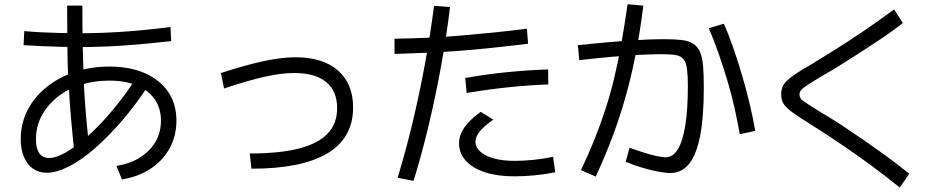

<svg xmlns="http://www.w3.org/2000/svg" viewBox="-20 -834 4440 896"><path d="M523.3 -60Q587.8 -70 633.9 -99.4Q680 -128.9 705.6 -172.2Q731.1 -215.6 731.1 -271.1Q731.1 -328.9 701.7 -371.1Q672.2 -413.3 618.3 -435.6Q564.4 -457.8 490 -457.8Q417.8 -457.8 355.6 -437.8Q293.3 -417.8 246.7 -380Q200 -342.2 173.9 -292.8Q147.8 -243.3 147.8 -184.4Q147.8 -141.1 163.3 -118.9Q178.9 -96.7 208.9 -96.7Q243.3 -96.7 291.1 -125Q338.9 -153.3 393.9 -202.8Q448.9 -252.2 506.1 -320.6Q563.3 -388.9 615.6 -470L668.9 -430Q612.2 -343.3 548.9 -270Q485.6 -196.7 422.8 -141.7Q360 -86.7 301.7 -57.2Q243.3 -27.8 198.9 -27.8Q161.1 -27.8 133.9 -46.7Q106.7 -65.6 91.7 -101.7Q76.7 -137.8 76.7 -184.4Q76.7 -256.7 107.8 -318.3Q138.9 -380 195.6 -426.1Q252.2 -472.2 327.8 -497.8Q403.3 -523.3 490 -523.3Q586.7 -523.3 656.7 -492.2Q726.7 -461.1 765 -405Q803.3 -348.9 803.3 -270Q803.3 -200 771.7 -142.2Q740 -84.4 682.8 -46.7Q625.6 -8.9 548.9 3.3ZM326.7 -124.4Q317.8 -208.9 311.1 -286.1Q304.4 -363.3 300 -450H298.9Q295.6 -524.4 294.4 -611.7Q293.3 -698.9 293.3 -807.8H364.4Q364.4 -704.4 366.1 -621.1Q367.8 -537.8 371.1 -465.6H370Q374.4 -377.8 381.1 -298.9Q387.8 -220 397.8 -136.7ZM90 -623.3 93.3 -688.9Q127.8 -685.6 171.1 -683.3Q214.4 -681.1 261.7 -680Q308.9 -678.9 352.2 -678.9Q448.9 -678.9 549.4 -685.6Q650 -692.2 775.6 -707.8L778.9 -642.2Q652.2 -627.8 551.1 -621.1Q450 -614.4 351.1 -614.4Q308.9 -614.4 261.1 -615.6Q213.3 -616.7 169.4 -618.9Q125.6 -621.1 90 -623.3Z M1145.6 -117.8Q1285.6 -117.8 1375.6 -141.1Q1465.6 -164.4 1509.4 -211.1Q1553.3 -257.8 1553.3 -328.9Q1553.3 -408.9 1502.2 -451.1Q1451.1 -493.3 1353.3 -493.3Q1293.3 -493.3 1216.1 -476.1Q1138.9 -458.9 1025.6 -421.1L1011.1 -493.3Q1131.1 -532.2 1213.3 -549.4Q1295.6 -566.7 1360 -566.7Q1486.7 -566.7 1557.2 -505Q1627.8 -443.3 1627.8 -332.2Q1627.8 -190 1507.8 -118.3Q1387.8 -46.7 1153.3 -46.7Z M1835.6 -4.4Q1874.4 -132.2 1906.1 -265Q1937.8 -397.8 1962.8 -533.9Q1987.8 -670 2005.6 -806.7L2080 -801.1Q2064.4 -668.9 2039.4 -531.1Q2014.4 -393.3 1982.2 -256.7Q1950 -120 1910 10ZM1821.1 -653.3Q1900 -654.4 1973.9 -657.8Q2047.8 -661.1 2121.1 -667.2Q2194.4 -673.3 2272.8 -681.1Q2351.1 -688.9 2438.9 -700L2444.4 -630Q2354.4 -618.9 2275 -610.6Q2195.6 -602.2 2121.1 -596.7Q2046.7 -591.1 1972.8 -587.8Q1898.9 -584.4 1821.1 -582.2ZM2122.2 -165.6Q2122.2 -202.2 2146.1 -237.8Q2170 -273.3 2223.3 -312.2L2282.2 -275.6Q2240 -246.7 2219.4 -221.1Q2198.9 -195.6 2198.9 -173.3Q2198.9 -146.7 2221.7 -126.1Q2244.4 -105.6 2285.6 -94.4Q2326.7 -83.3 2380 -83.3Q2422.2 -83.3 2467.8 -87.8Q2513.3 -92.2 2561.1 -102.2L2571.1 -30Q2521.1 -20 2473.9 -15.6Q2426.7 -11.1 2380 -11.1Q2301.1 -11.1 2243.3 -30Q2185.6 -48.9 2153.9 -83.9Q2122.2 -118.9 2122.2 -165.6ZM2151.1 -470Q2251.1 -487.8 2346.7 -497.2Q2442.2 -506.7 2537.8 -510L2538.9 -440Q2447.8 -436.7 2352.2 -426.7Q2256.7 -416.7 2157.8 -400Z M2900 -78.9 2917.8 -144.4Q2948.9 -133.3 2981.7 -122.8Q3014.4 -112.2 3042.8 -106.1Q3071.1 -100 3086.7 -100Q3120 -100 3142.8 -136.7Q3165.6 -173.3 3177.8 -247.2Q3190 -321.1 3190 -432.2Q3190 -482.2 3186.1 -512.2Q3182.2 -542.2 3169.4 -557.8Q3156.7 -573.3 3132.2 -577.2Q3107.8 -581.1 3065.6 -581.1Q3025.6 -581.1 2968.9 -578.3Q2912.2 -575.6 2841.1 -569.4Q2770 -563.3 2683.3 -553.3L2676.7 -623.3Q2815.6 -637.8 2910.6 -644.4Q3005.6 -651.1 3078.9 -651.1Q3128.9 -651.1 3161.7 -647.2Q3194.4 -643.3 3215 -630Q3235.6 -616.7 3246.7 -591.7Q3257.8 -566.7 3261.1 -525.6Q3264.4 -484.4 3264.4 -424.4Q3264.4 -291.1 3247.8 -202.8Q3231.1 -114.4 3196.7 -70.6Q3162.2 -26.7 3107.8 -26.7Q3086.7 -26.7 3050.6 -33.3Q3014.4 -40 2974.4 -52.2Q2934.4 -64.4 2900 -78.9ZM2691.1 -40Q2726.7 -114.4 2754.4 -183.9Q2782.2 -253.3 2805 -323.3Q2827.8 -393.3 2846.1 -468.9Q2864.4 -544.4 2879.4 -630Q2894.4 -715.6 2908.9 -814.4L2982.2 -807.8Q2966.7 -683.3 2946.1 -578.9Q2925.6 -474.4 2898.9 -380.6Q2872.2 -286.7 2838.3 -196.1Q2804.4 -105.6 2760 -10ZM3432.2 -207.8Q3422.2 -265.6 3407.8 -330.6Q3393.3 -395.6 3373.3 -461.7Q3353.3 -527.8 3331.7 -589.4Q3310 -651.1 3287.8 -702.2L3357.8 -723.3Q3381.1 -671.1 3402.8 -608.3Q3424.4 -545.6 3443.9 -479.4Q3463.3 -413.3 3478.9 -347.8Q3494.4 -282.2 3504.4 -223.3Z M4178.9 41.1Q4105.6 -17.8 4045 -62.2Q3984.4 -106.7 3935 -140.6Q3885.6 -174.4 3841.7 -203.3Q3797.8 -232.2 3756.7 -257.8Q3715.6 -283.3 3690.6 -300.6Q3665.6 -317.8 3651.1 -332.2Q3636.7 -346.7 3631.1 -360.6Q3625.6 -374.4 3625.6 -393.3Q3625.6 -413.3 3631.7 -428.3Q3637.8 -443.3 3652.8 -457.8Q3667.8 -472.2 3695 -490.6Q3722.2 -508.9 3765.6 -533.3Q3811.1 -561.1 3870 -597.8Q3928.9 -634.4 4000 -682.2Q4071.1 -730 4152.2 -790L4193.3 -726.7Q4146.7 -690 4098.9 -657.8Q4051.1 -625.6 4007.8 -597.8Q3964.4 -570 3926.1 -545.6Q3887.8 -521.1 3857.2 -503.3Q3826.7 -485.6 3805.6 -473.3Q3767.8 -450 3747.2 -436.7Q3726.7 -423.3 3718.9 -413.9Q3711.1 -404.4 3711.1 -393.3Q3711.1 -383.3 3716.7 -374.4Q3722.2 -365.6 3740.6 -354.4Q3758.9 -343.3 3794.4 -320Q3816.7 -306.7 3849.4 -286.7Q3882.2 -266.7 3923.3 -239.4Q3964.4 -212.2 4012.8 -178.9Q4061.1 -145.6 4114.4 -106.7Q4167.8 -67.8 4223.3 -23.3Z"/></svg>

Font: Paperlogy 4 Regular
Style: Regular
Weight: 400
Designer: redesigned by Lee Juim, glyphs from Gmarket Sans & Montserrat
Foundry: PT&
Version: Version 1.001